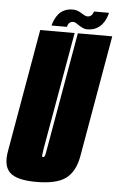

<svg xmlns="http://www.w3.org/2000/svg" viewBox="-79 -818 533 859"><g transform="rotate(5 187.5 -388.0)"><path d="M117 3.5Q207 3.5 248.5 -26.8Q290 -57 303 -125.5L399 -675H244.5L152 -147.5Q149 -127.5 146.2 -118.5Q143.5 -109.5 137.5 -109.5Q132.5 -109.5 133.2 -118.5Q134 -127.5 137 -147.5L230 -675H75.5L-20.5 -125.5Q-33.5 -57 -2.5 -26.8Q28.5 3.5 117 3.5ZM284.5 -696.5Q306.5 -696.5 322.5 -704.2Q338.5 -712 349 -724Q359.5 -736 366 -750.5Q372.5 -765 375.5 -778.5H308Q307 -774 303.5 -767.8Q300 -761.5 294.2 -757.8Q288.5 -754 281 -754Q275 -754 267.8 -757.5Q260.5 -761 252.5 -766.2Q244.5 -771.5 234.8 -775.2Q225 -779 213.5 -779Q193 -779 176.8 -772Q160.5 -765 150.5 -753Q140.5 -741 134 -727.2Q127.5 -713.5 124 -699.5H193Q194.5 -704 197 -710.2Q199.5 -716.5 205.2 -720.2Q211 -724 220.5 -724Q226.5 -724 232.8 -719.8Q239 -715.5 247.2 -710.2Q255.5 -705 264.2 -700.8Q273 -696.5 284.5 -696.5Z"/></g></svg>

Font: Anybody UltraCondensed ExtraBold
Style: Italic
Weight: 800
Width: 1
Italic angle: -10°
Version: Version 1.113;gftools[0.9.25]